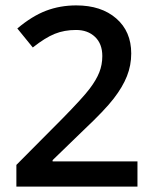

<svg xmlns="http://www.w3.org/2000/svg" viewBox="-20 -695 572 715"><path d="M491.9 -94V0H41V-80.9L212.3 -253.3Q288.2 -330.6 313.4 -364Q338.7 -397.4 349.8 -425.7Q361 -454 361 -486.3Q361 -531.9 333.9 -557.6Q306.9 -583.4 263.1 -583.4Q219.4 -583.4 183.8 -569Q148.1 -554.6 102.1 -518.2L44.5 -589Q99.1 -635 151.4 -655Q203.7 -674.9 263.9 -674.9Q356.9 -674.9 412.8 -626.4Q468.7 -577.9 468.7 -496Q468.7 -451.5 452.7 -411.3Q436.8 -371.1 403.4 -327.9Q370.1 -284.6 291.7 -210.8L175.9 -98.6V-94Z"/></svg>

Font: Khula Semibold
Style: Regular
Weight: 600
Designer: Erin McLaughlin, Steve Matteson
Version: Version 1.000;PS 1.0;hotconv 1.0.72;makeotf.lib2.5.5900; ttf